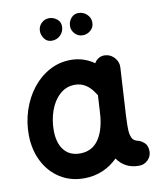

<svg xmlns="http://www.w3.org/2000/svg" viewBox="-91 -856 822 986"><g transform="rotate(-10 319.5 -363.5)"><path d="M556.6 42.5Q518.1 42.5 490 27.3Q461.9 12.2 443.4 -15.1Q408.7 19.5 364.3 38.3Q319.8 57.1 268.1 57.1Q197.3 57.1 142.8 22.5Q88.4 -12.2 57.6 -72.8Q26.9 -133.3 25.9 -210Q25.4 -277.3 45.7 -339.1Q65.9 -400.9 103.5 -449.2Q141.1 -497.6 192.6 -525.6Q244.1 -553.7 305.2 -553.7Q371.1 -553.7 426.3 -515.1Q434.6 -531.2 451.2 -540Q467.8 -548.8 487.8 -545.9Q514.6 -542.5 532.7 -520.5Q550.8 -498.5 549.3 -472.7L536.1 -244.6Q535.6 -239.3 535.2 -233.4Q534.2 -212.4 533.4 -185.5Q532.7 -158.7 533.7 -143.6Q535.2 -121.6 543.2 -105Q551.3 -88.4 577.6 -83.5Q593.3 -78.1 607.4 -64.5Q621.6 -50.8 622.1 -22Q622.1 4.9 602.8 23.7Q583.5 42.5 556.6 42.5ZM269.5 -72.3Q328.6 -72.3 362.5 -116.5Q396.5 -160.6 404.8 -243.2Q404.8 -250 405.3 -255.9Q405.3 -260.3 406.2 -264.2L411.1 -351.1Q407.2 -355.5 404.3 -360.8Q386.2 -390.6 360.8 -407.5Q335.4 -424.3 303.7 -424.3Q257.8 -424.3 224.4 -394Q190.9 -363.8 173.3 -314.5Q155.8 -265.1 156.2 -208.5Q157.2 -145 186.5 -108.6Q215.8 -72.3 269.5 -72.3ZM447.8 -724.1Q447.8 -698.7 429.4 -683.1Q411.1 -667.5 389.2 -667.5Q363.8 -667.5 347.7 -685.1Q331.5 -702.6 331.5 -723.6Q331.5 -748.5 346.7 -766.4Q361.8 -784.2 384.8 -784.2Q410.6 -784.2 429.2 -766.6Q447.8 -749 447.8 -724.1ZM291 -731.4Q291 -704.6 272.5 -686Q253.9 -667.5 227.1 -667.5Q202.6 -667.5 188.7 -686.5Q174.8 -705.6 174.8 -726.1Q174.8 -750.5 191.7 -767.3Q208.5 -784.2 232.4 -784.2Q253.9 -784.2 272.5 -770Q291 -755.9 291 -731.4Z"/></g></svg>

Font: Mikhak-FD Bold
Style: Regular
Weight: 700
Designer: Amin Abedi
Version: Version 3.3